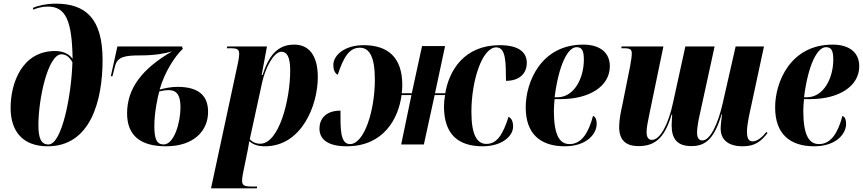

<svg xmlns="http://www.w3.org/2000/svg" viewBox="-20 -790 4719 1050"><path d="M241 10C474 10 541 -237 541 -462C541 -688 449 -770 285 -770C230 -770 181 -757 160 -747L162 -737C180 -745 207 -754 242 -754C339 -754 374 -678 377 -468C361 -492 329 -511 281 -511C101 -511 38 -336 38 -200C38 -72 104 10 241 10ZM245 0C205 0 190 -33 190 -107C190 -248 242 -493 316 -493C340 -493 360 -479 376 -449C371 -275 320 0 245 0Z M887 10C1044 10 1118 -78 1118 -178C1118 -261 1073 -315 951 -315C916 -315 881 -308 853 -300C879 -393 936 -483 980 -523L975 -536H622L586 -373H595L609 -428C622 -480 663 -487 747 -487C827 -487 879 -497 921 -509C757 -414 675 -307 675 -170C675 -49 748 10 887 10ZM875 0C837 0 824 -30 824 -101C824 -176 843 -262 851 -290C862 -293 883 -297 903 -297C951 -297 967 -263 967 -203C967 -119 932 0 875 0Z M1282 -449 1134 240H1385L1386 230H1355C1317 230 1304 224 1304 198C1304 188 1305 178 1309 157L1334 35C1338 13 1341 -1 1343 -18C1364 0 1388 10 1429 10C1629 10 1718 -213 1718 -368C1718 -493 1665 -546 1589 -546C1495 -546 1449 -482 1416 -380H1411L1440 -536H1223L1220 -526H1245C1283 -526 1288 -516 1288 -492C1288 -482 1285 -467 1282 -449ZM1403 -4C1379 -4 1358 -14 1346 -29L1414 -341C1431 -417 1476 -507 1519 -507C1548 -507 1567 -481 1567 -405C1567 -244 1506 -4 1403 -4Z M1876 10C2078 10 2159 -141 2176 -270H2230L2174 0H2298L2357 -270H2414C2410 -248 2408 -227 2408 -208C2408 -53 2488 10 2620 10C2724 10 2786 -45 2786 -98C2786 -129 2775 -145 2761 -151C2730 -54 2698 -3 2640 -3C2590 -3 2558 -50 2558 -178C2558 -350 2617 -531 2694 -531C2749 -531 2746 -441 2747 -348C2830 -348 2861 -397 2861 -446C2861 -501 2821 -543 2713 -543C2519 -543 2436 -405 2415 -280H2359L2414 -538H2288L2232 -280H2177C2179 -296 2180 -311 2180 -325C2180 -478 2100 -543 1968 -543C1865 -543 1803 -488 1803 -435C1803 -403 1814 -388 1827 -381C1859 -478 1890 -529 1948 -529C1999 -529 2030 -482 2030 -355C2030 -182 1971 -2 1894 -2C1839 -2 1842 -91 1842 -185C1758 -185 1727 -136 1727 -87C1727 -32 1767 10 1876 10Z M3069 10C3187 10 3243 -57 3243 -112C3243 -141 3234 -152 3223 -156C3199 -65 3161 -2 3095 -2C3041 -2 3009 -49 3009 -185C3009 -196 3011 -236 3013 -248H3047C3202 -248 3315 -317 3315 -428C3315 -502 3262 -546 3169 -546C2940 -546 2855 -343 2855 -203C2855 -56 2937 10 3069 10ZM3028 -258H3013C3035 -432 3084 -532 3133 -532C3162 -532 3173 -514 3173 -464C3173 -364 3121 -258 3028 -258Z M4042 10C4110 10 4143 -18 4177 -62L4172 -69C4148 -39 4121 -17 4096 -17C4073 -17 4065 -36 4065 -70C4065 -92 4069 -118 4075 -150L4158 -536H4003L3932 -224C3907 -115 3865 -22 3821 -22C3805 -22 3792 -32 3792 -65C3792 -87 3798 -126 3806 -160L3888 -536H3728L3661 -230C3637 -116 3592 -25 3545 -25C3525 -25 3516 -41 3516 -68C3516 -91 3523 -127 3531 -165L3608 -536H3379L3378 -526H3396C3429 -526 3435 -517 3435 -497C3435 -483 3432 -461 3426 -428L3383 -214C3375 -179 3366 -133 3366 -96C3366 -24 3402 9 3472 9C3564 9 3615 -37 3653 -164L3656 -163C3656 -157 3653 -121 3653 -105C3653 -30 3684 9 3761 9C3841 9 3886 -33 3927 -166H3929C3928 -156 3921 -111 3921 -87C3921 -36 3951 10 4042 10Z M4433 10C4551 10 4607 -57 4607 -112C4607 -141 4598 -152 4587 -156C4563 -65 4525 -2 4459 -2C4405 -2 4373 -49 4373 -185C4373 -196 4375 -236 4377 -248H4411C4566 -248 4679 -317 4679 -428C4679 -502 4626 -546 4533 -546C4304 -546 4219 -343 4219 -203C4219 -56 4301 10 4433 10ZM4392 -258H4377C4399 -432 4448 -532 4497 -532C4526 -532 4537 -514 4537 -464C4537 -364 4485 -258 4392 -258Z"/></svg>

Font: Noto Serif Display Condensed ExtraBold
Style: Italic
Weight: 800
Width: 3
Italic angle: -12°
Designer: Monotype Design Team
Foundry: Monotype Imaging Inc.
Version: Version 2.009